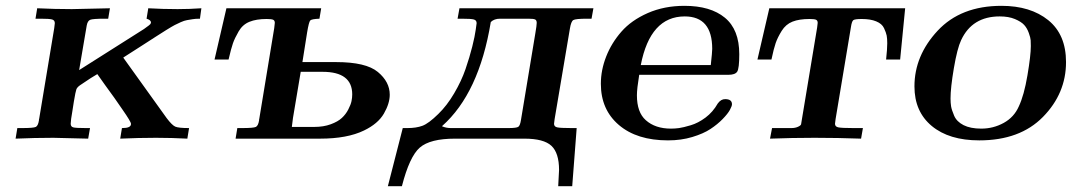

<svg xmlns="http://www.w3.org/2000/svg" viewBox="-20 -473 3657 655"><path d="M33.2 0 39.1 -36.1H55.2Q94.2 -36.1 102.1 -40Q109.9 -43.9 112.8 -62Q112.8 -65.9 113.8 -68.8L165 -377Q167 -391.1 167 -394Q167 -403.8 158 -406.5Q148.9 -409.2 119.1 -409.2H101.1L106.9 -444.8Q166 -441.9 225.1 -441.9L355 -444.8L349.1 -409.2H337.9Q296.9 -409.2 287.8 -405.5Q278.8 -401.9 275.9 -386.2Q274.9 -380.4 263.9 -315.7Q252.9 -251 250 -233.9L471.2 -374L487.8 -386.2L493.2 -391.1L495.1 -396Q495.1 -404.8 480 -409.2L485.8 -444.8Q535.6 -441.9 585.9 -441.9Q626 -441.9 667 -444.8L662.1 -409.2H661.1Q647 -409.2 637 -407.5Q627 -405.8 617.9 -404.3Q608.9 -402.8 596.9 -397.5Q585 -392.1 575.9 -387.5Q566.9 -382.8 546.9 -370.4Q526.9 -357.9 511.5 -347.9Q496.1 -337.9 462.6 -316.4Q429.2 -294.9 400.9 -276.9V-275.9L548.8 -69.8Q566.9 -45.9 577.9 -41Q588.9 -36.1 625 -36.1L619.1 0Q565.9 -2.9 512.2 -2.9Q452.1 -2.9 390.1 0L396 -36.1H397Q426.8 -36.1 426.8 -49.8V-50.8Q426.8 -57.6 397.9 -99.1Q391.1 -108.9 370.1 -139.2Q335.9 -186 312 -220.2Q295.9 -211.4 252.9 -182.1Q243.2 -175.3 240.5 -168.2Q237.8 -161.1 231.9 -126Q229 -106.9 227.1 -95.2Q221.2 -62 221.2 -50.8Q221.2 -41 229.5 -38.6Q237.8 -36.1 272.9 -36.1H287.1L280.8 0Q172.9 -2.9 162.1 -2.9Q98.1 -2.9 33.2 0Z M711.9 -270 752.4 -444.8H1075.7L1069.8 -409.2Q1043 -408.2 1038.3 -403.1Q1033.7 -397.9 1027.8 -362.8Q1022 -328.6 1011.7 -261.2H1126.5Q1228.5 -261.2 1269 -227.5Q1309.6 -193.8 1309.6 -149.9Q1309.6 -120.1 1289.6 -85.4Q1269.5 -50.8 1221.7 -27.8Q1164.6 0 1071.8 0H783.7L789.6 -36.1H805.7Q844.7 -36.1 852.8 -40Q860.8 -43.9 863.8 -62Q863.8 -65.9 864.7 -68.8L915.5 -377Q917.5 -393.1 917.5 -395Q917.5 -402.8 912.1 -405.5Q906.7 -408.2 889.6 -408.2Q854.5 -408.2 831.1 -398.7Q807.6 -389.2 794.2 -366Q780.8 -342.8 774.7 -325.4Q768.6 -308.1 759.8 -270ZM975.6 -40H1051.8Q1084 -40 1108.4 -49.1Q1132.8 -58.1 1146.2 -70.6Q1159.7 -83 1168.2 -99.6Q1176.8 -116.2 1179.2 -128.2Q1181.6 -140.1 1181.6 -150.9Q1181.6 -228 1080.6 -228H1005.9L979.5 -70.8Z M1303.2 162.1 1354 -36.1H1370.1Q1399.9 -36.1 1421.1 -43.9Q1442.4 -51.8 1475.1 -84Q1504.9 -112.8 1529.5 -154.8Q1554.2 -196.8 1568.1 -237.3Q1582 -277.8 1591.1 -314Q1600.1 -350.1 1603 -372.1L1606 -394Q1606 -403.8 1596.7 -406.5Q1587.4 -409.2 1555.2 -409.2H1541L1547.4 -444.8H2004.4L1998 -409.2H1983.4Q1943.4 -409.2 1935.8 -404.5Q1928.2 -399.9 1924.3 -376L1872.1 -66.9Q1870.1 -52.7 1870.1 -50.8Q1870.1 -41 1880.6 -38.6Q1891.1 -36.1 1929.2 -36.1H1947.3L1932.1 162.1H1884.3Q1887.2 107.9 1887.2 106.9Q1887.2 48.8 1861.1 24.4Q1835 0 1769 0H1532.2Q1447.3 0 1412.1 30.5Q1377 61 1351.1 162.1ZM1488.3 -42Q1502.4 -36.1 1518.1 -36.1H1714.4Q1742.2 -36.1 1748.3 -40.5Q1754.4 -44.9 1757.3 -64L1806.2 -358.9Q1811 -386.7 1811 -395Q1811 -403.8 1805.7 -406.5Q1800.3 -409.2 1782.2 -409.2H1686Q1666 -409.2 1654.3 -397.9Q1614.3 -154.8 1488.3 -43Z M2029.8 -187Q2029.8 -233.9 2047.9 -280Q2065.9 -326.2 2099.9 -365Q2133.8 -403.8 2189.9 -428.5Q2246.1 -453.1 2314.9 -453.1Q2403.8 -453.1 2452.9 -412.6Q2502 -372.1 2502 -288.1Q2502 -239.3 2494.9 -228.5Q2487.8 -217.8 2464.8 -217.8H2160.6Q2152.8 -169.9 2152.8 -147.9Q2152.8 -89.8 2183.1 -63Q2215.3 -34.2 2269 -34.2Q2282.2 -34.2 2296.6 -36.1Q2311 -38.1 2336.4 -45.7Q2361.8 -53.2 2387 -72Q2412.1 -90.8 2428.7 -120.1Q2439.9 -135.3 2454.1 -134.8Q2477.1 -134.8 2477.1 -117.2Q2477.1 -111.3 2470 -98.1Q2462.9 -85 2445.3 -66.9Q2427.7 -48.8 2403.8 -33Q2379.9 -17.1 2341.8 -5.6Q2303.7 5.9 2258.8 5.9Q2152.8 5.9 2091.3 -46.6Q2029.8 -99.1 2029.8 -187ZM2166 -251H2404.8Q2409.7 -295.9 2409.7 -306.2Q2409.7 -417 2315.9 -417Q2198.2 -417 2166 -251Z M2564 -270 2604.5 -444.8H3067.9L3050.8 -270H3002.9Q3006.8 -306.2 3006.8 -325.2Q3006.8 -341.3 3004.9 -351.6Q3002.9 -361.8 2995.8 -377Q2988.8 -392.1 2969.2 -400.1Q2949.7 -408.2 2919.9 -408.2Q2896 -408.2 2890.9 -404.1Q2885.7 -399.9 2882.8 -379.9L2830.6 -66.9Q2828.6 -52.7 2828.6 -50.8Q2828.6 -41 2839.6 -38.6Q2850.6 -36.1 2891.6 -36.1H2923.8L2917.5 0Q2838.4 -2.9 2758.8 -2.9Q2682.6 -2.9 2606.9 0L2613.8 -36.1H2631.8Q2667 -36.1 2679.9 -36.1Q2692.9 -36.1 2702.4 -40.5Q2711.9 -44.9 2712.9 -49.1Q2713.9 -53.2 2715.8 -66.9L2767.6 -378.9Q2769.5 -393.1 2769.5 -395Q2769.5 -402.8 2764.2 -405.5Q2758.8 -408.2 2741.7 -408.2Q2706.5 -408.2 2683.6 -399.2Q2660.6 -390.1 2646.7 -367.7Q2632.8 -345.2 2626.2 -326.2Q2619.6 -307.1 2611.8 -270Z M3099.6 -178.2Q3099.6 -283.2 3178.7 -368.2Q3257.8 -453.1 3396.5 -453.1Q3495.6 -453.1 3556.2 -404.1Q3616.7 -355 3616.7 -261.2Q3616.7 -154.3 3538.1 -74.2Q3459.5 5.9 3320.8 5.9Q3217.8 5.9 3158.7 -43.2Q3099.6 -92.3 3099.6 -178.2ZM3222.7 -137.2Q3222.7 -122.1 3224.6 -110.1Q3226.6 -98.1 3235.1 -78.1Q3243.7 -58.1 3267.1 -46.1Q3290.5 -34.2 3327.6 -34.2Q3368.7 -34.2 3404.1 -53.7Q3439.5 -73.2 3455.6 -109.9Q3473.6 -147.9 3485.1 -216.1Q3496.6 -284.2 3496.6 -315.9Q3496.6 -327.1 3496.1 -335.7Q3495.6 -344.2 3489.7 -360.6Q3483.9 -377 3473.9 -387.9Q3463.9 -398.9 3442.4 -408Q3420.9 -417 3390.6 -417Q3296.4 -417 3258.8 -335.9Q3245.6 -308.1 3234.1 -240.7Q3222.7 -173.3 3222.7 -137.2Z"/></svg>

Font: CMU Serif Extra
Style: BoldSlanted
Weight: 700
Italic angle: -9.46001°
Version: Version 0.7.0